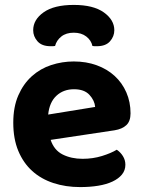

<svg xmlns="http://www.w3.org/2000/svg" viewBox="-20 -746 583 781"><path d="M186 -177Q200 -135 235 -117.5Q270 -100 316 -100Q358 -100 395 -111.5Q432 -123 455 -137Q470 -127 480 -111Q490 -95 490 -76Q490 -53 476 -36Q462 -19 437.5 -7.5Q413 4 379.5 9.5Q346 15 306 15Q247 15 197 -1.5Q147 -18 111 -50.5Q75 -83 54.5 -132Q34 -181 34 -247Q34 -311 54.5 -358Q75 -405 109.5 -436Q144 -467 188.5 -481.5Q233 -496 280 -496Q331 -496 373.5 -480.5Q416 -465 446.5 -437Q477 -409 494 -370Q511 -331 511 -285Q511 -253 494 -237Q477 -221 446 -216ZM281 -383Q238 -383 209.5 -356.5Q181 -330 176 -280L367 -311Q365 -337 344 -360Q323 -383 281 -383ZM280 -613Q249 -613 229.5 -597.5Q210 -582 204 -559Q199 -558 195 -558Q191 -558 186 -558Q150 -558 132.5 -578Q115 -598 115 -623Q115 -666 157.5 -696Q200 -726 280 -726Q360 -726 402.5 -695.5Q445 -665 445 -623Q445 -598 427.5 -578Q410 -558 374 -558Q369 -558 365 -558Q361 -558 356 -559Q351 -582 331 -597.5Q311 -613 280 -613Z"/></svg>

Font: Baloo Thambi 2
Style: Bold
Weight: 700
Designer: Aadarsh Rajan and Ek Type
Foundry: Ek Type
Version: Version 1.640;hotconv 1.0.111;makeotfexe 2.5.65597; ttfautoh